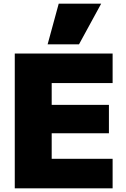

<svg xmlns="http://www.w3.org/2000/svg" viewBox="-20 -1020 681 1040"><path d="M60 0V-730H590V-570H260V-452H570V-298H260V-160H590V0ZM408 -780H238L298 -1000H528Z"/></svg>

Font: M PLUS 1 Thin Black
Style: Regular
Weight: 900
Version: Version 1.001